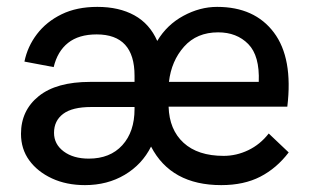

<svg xmlns="http://www.w3.org/2000/svg" viewBox="-20 -529 900 558"><path d="M227 9Q173 9 131 -10.5Q89 -30 65 -63Q41 -96 41 -140Q41 -208 92.5 -249.5Q144 -291 242 -291H371V-309Q371 -429 261 -429Q209 -429 178 -404.5Q147 -380 136 -334L51 -350Q60 -394 87.5 -430Q115 -466 159 -487.5Q203 -509 263 -509Q326 -509 370.5 -484.5Q415 -460 437 -410Q465 -457 513 -483Q561 -509 611 -509Q720 -509 776 -434.5Q832 -360 815 -219H470Q472 -152 513.5 -114Q555 -76 630 -76Q667 -76 701.5 -92.5Q736 -109 761 -141L819 -86Q784 -40 736.5 -15.5Q689 9 623 9Q477 9 419 -103Q393 -51 342.5 -21Q292 9 227 9ZM614 -435Q552 -435 515 -393.5Q478 -352 471 -291H732Q735 -367 701.5 -401Q668 -435 614 -435ZM238 -68Q300 -68 335.5 -107Q371 -146 371 -212V-218H245Q190 -218 163.5 -198Q137 -178 137 -143Q137 -110 165 -89Q193 -68 238 -68Z"/></svg>

Font: Livvic Medium
Style: Regular
Weight: 500
Designer: Jacques Le Bailly, Baron von Fonthausen
Version: Version 1.001; ttfautohint (v1.8.2)